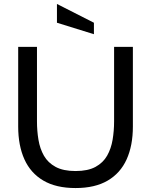

<svg xmlns="http://www.w3.org/2000/svg" viewBox="-20 -937 764 971"><path d="M362 14Q263.5 14 199.2 -23.8Q135 -61.5 103.5 -131.2Q72 -201 72 -297V-700H167V-323Q167 -275 174.5 -230Q182 -185 202.2 -149.5Q222.5 -114 261.2 -93Q300 -72 362 -72Q424.5 -72 463 -93Q501.5 -114 521.8 -149.8Q542 -185.5 549.5 -230.5Q557 -275.5 557 -323V-700H652V-297Q652 -201 620.5 -131.2Q589 -61.5 524.8 -23.8Q460.5 14 362 14ZM455 -764 268 -822V-917L455 -822Z"/></svg>

Font: Cabin Resolve
Style: Regular-Resolve
Weight: 400
Designer: Pablo Impallari
Foundry: Pablo Impallari. http://www.impallari.com Igino Marini. http://www.ikern.com
Version: Version 3.001